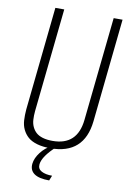

<svg xmlns="http://www.w3.org/2000/svg" viewBox="-107 -872 746 1132"><g transform="rotate(10 266.5 -306.0)"><path d="M270.5 198.7Q209.5 198.7 180.7 178.5Q151.9 158.2 155.8 119.1Q159.7 84.5 186.3 50Q212.9 15.6 248 -2H278.3Q203.1 66.4 197.8 114.7Q194.8 142.6 219 155.5Q243.2 168.5 282.7 168.5ZM244.6 10.7Q198.2 10.7 164.1 0.7Q129.9 -9.3 109.6 -27.1Q89.4 -44.9 77.4 -69.8Q65.4 -94.7 63.7 -125Q62 -155.3 64.9 -189.9L129.9 -809.6H183.1L117.7 -189Q115.2 -162.1 116.5 -138.7Q117.7 -115.2 126.5 -95.9Q135.3 -76.7 150.1 -63Q165 -49.3 190.2 -41.7Q215.3 -34.2 249.5 -34.2Q397.5 -34.2 413.6 -189L479 -809.6H532.2L467.3 -189.9Q445.8 10.7 244.6 10.7Z"/></g></svg>

Font: Oswald
Style: Extra-Light
Weight: 200
Designer: Vernon Adams
Foundry: Vernon Adams
Version: 3.0; ttfautohint (v0.94.23-7a4d-dirty) -l 8 -r 50 -G 200 -x 